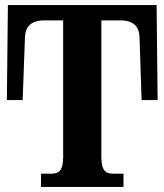

<svg xmlns="http://www.w3.org/2000/svg" viewBox="-20 -734 646 754"><path d="M141 0H465V-52H425C398 -52 378 -60 378 -117V-654H452C507 -654 527 -627 528 -587L536 -341H599L595 -714H11L7 -341H69L78 -587C79 -626 99 -654 155 -654H228V-117C228 -60 208 -52 181 -52H141Z"/></svg>

Font: Noto Serif SemiCondensed
Style: Bold
Weight: 700
Width: 4
Designer: Monotype Design Team
Foundry: Monotype Imaging Inc.
Version: Version 2.015